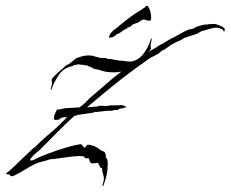

<svg xmlns="http://www.w3.org/2000/svg" viewBox="-86 -530 790 658"><path d="M267 99Q270 88 270 82Q270 74 268 69Q266 64 265 58Q264 55 264 47L256 43L257 40Q255 41 253.5 35Q252 29 250 32Q250 30 251 28Q244 28 238 29.5Q232 31 226 29Q223 27 221 21Q219 15 217 11Q213 13 212 13Q207 13 203.5 9Q200 5 195 5Q182 4 161 6.5Q140 9 119.5 12Q99 15 85 16Q81 17 77.5 18.5Q74 20 70 21Q46 26 30 34Q14 42 -1.5 52Q-17 62 -40 73Q-41 73 -42 73.5Q-43 74 -45 74Q-51 74 -53 68H-56Q-61 68 -66 65Q-56 58 -36.5 39.5Q-17 21 2.5 2Q22 -17 30 -24H32L36 -28Q53 -45 70.5 -60.5Q88 -76 106 -91Q109 -94 121.5 -106Q134 -118 144 -129Q138 -128 132.5 -128Q127 -128 124 -125H123Q123 -127 120 -123.5Q117 -120 116 -120Q115 -120 109.5 -119.5Q104 -119 103 -119L99 -121Q99 -125 99 -128Q99 -131 100 -135L110 -156Q112 -154 112 -154Q114 -154 124.5 -156.5Q135 -159 136 -159L186 -162L193 -167Q204 -175 212.5 -184.5Q221 -194 231 -202L265 -231Q284 -248 298.5 -260Q313 -272 330 -285Q328 -284 324 -284L321 -283Q320 -283 315.5 -282.5Q311 -282 303 -282Q293 -282 281 -283.5Q269 -285 255 -290Q254 -291 244.5 -292.5Q235 -294 235 -295H234Q232 -295 231.5 -297Q231 -299 229 -300V-297L226 -299L227 -300H228L226 -301L225 -299Q225 -300 224.5 -300Q224 -300 224 -301Q220 -301 219 -303L218 -302Q217 -302 216.5 -303.5Q216 -305 215 -306Q213 -304 212 -304L213 -306V-307L212 -305H211L210 -307L209 -306H208L209 -308L208 -307Q207 -307 206.5 -306.5Q206 -306 205 -306Q204 -306 203.5 -306.5Q203 -307 201 -307V-309Q201 -310 200.5 -309Q200 -308 200 -308V-309L199 -307Q197 -308 194 -308Q192 -308 190 -308.5Q188 -309 186 -309Q185 -309 184.5 -309.5Q184 -310 183 -310Q182 -309 181.5 -309Q181 -309 181 -309Q179 -309 178 -310V-308H177Q176 -308 172.5 -308Q169 -308 169 -306H165Q163 -303 156.5 -302Q150 -301 148 -299Q127 -292 113 -269.5Q99 -247 94 -233Q90 -221 88 -221V-222Q88 -224 88.5 -227Q89 -230 90 -234Q92 -239 92 -242Q92 -245 92 -247Q92 -250 91.5 -252Q91 -254 91 -255Q91 -260 99 -268L112 -281Q113 -282 117 -285Q121 -288 121 -289Q125 -291 134.5 -300.5Q144 -310 148 -309L170 -326Q172 -330 188 -335Q204 -340 208 -339Q209 -340 212 -340H218Q219 -341 220.5 -340Q222 -339 223 -339Q223 -340 223.5 -340Q224 -340 224 -340Q225 -340 225.5 -339.5Q226 -339 226 -339Q227 -339 227 -339.5Q227 -340 228 -340Q229 -340 231 -338L232 -339Q235 -338 239 -336.5Q243 -335 247 -335Q247 -335 248.5 -334.5Q250 -334 250 -333Q250 -333 250 -333.5Q250 -334 251 -334Q253 -331 262 -331.5Q271 -332 280 -330Q284 -329 284 -328Q284 -327 285 -327Q287 -328 286 -328Q285 -328 286 -328H289Q294 -328 298 -327Q302 -326 306 -325H307Q310 -325 316.5 -323.5Q323 -322 324 -322H326Q334 -322 342 -320.5Q350 -319 358 -319Q367 -319 374 -322Q395 -329 409.5 -351Q424 -373 428 -387Q430 -394 431.5 -396.5Q433 -399 433 -399Q434 -399 434 -397Q434 -396 433.5 -393Q433 -390 432 -386Q431 -382 430.5 -378.5Q430 -375 430 -373Q430 -370 430.5 -368.5Q431 -367 431 -365Q431 -360 423 -352L421 -350Q427 -355 433.5 -358.5Q440 -362 447 -366Q453 -370 459 -374Q465 -378 471 -380Q475 -383 489.5 -391.5Q504 -400 508 -401L544 -421Q548 -423 551.5 -424.5Q555 -426 559 -428L577 -432L579 -433Q584 -438 599.5 -442Q615 -446 619 -446H626V-447H629Q634 -447 639 -447.5Q644 -448 648 -448Q652 -448 658 -446L666 -443Q687 -435 684 -426Q682 -420 681.5 -421Q681 -422 679 -426Q677 -429 674 -430.5Q671 -432 667 -433Q661 -435 656 -435Q648 -435 638.5 -432.5Q629 -430 619 -427Q615 -426 611.5 -425Q608 -424 604 -423L587 -413L585 -414Q582 -411 567 -407Q552 -403 551 -401Q548 -401 549 -402Q536 -393 527 -389.5Q518 -386 505 -379Q498 -375 486.5 -366.5Q475 -358 468 -356Q459 -346 445.5 -340Q432 -334 421 -326Q387 -302 357.5 -280Q328 -258 295 -231L273 -213Q259 -201 243.5 -188.5Q228 -176 212 -162L246 -165H250V-166Q251 -168 260 -167.5Q269 -167 278 -167Q287 -167 287 -168L292 -169H320Q329 -171 337 -169Q337 -169 337.5 -168Q338 -167 339 -167Q341 -168 345 -164.5Q349 -161 346 -161Q345 -161 345.5 -161.5Q346 -162 344 -162Q343 -162 340 -161Q337 -160 334 -159Q334 -159 333.5 -158.5Q333 -158 333 -157Q332 -157 332 -158Q332 -159 331 -159Q330 -159 326.5 -158Q323 -157 320 -156Q320 -156 319.5 -155Q319 -154 318 -153H305L300 -151Q300 -151 294 -150.5Q288 -150 279 -150L242 -146Q241 -146 241 -146.5Q241 -147 239 -147Q238 -146 236.5 -145Q235 -144 233 -144L179 -136Q176 -133 169 -133Q137 -104 108.5 -75Q80 -46 57 -23L50 -16Q46 -12 42 -9.5Q38 -7 35 -3H34Q17 14 17 18Q17 20 21 20Q26 20 34 16Q42 11 50 8Q58 5 65 2Q71 -1 77 -3Q83 -5 89 -7Q106 -14 133 -22Q160 -30 173 -33Q177 -33 184.5 -35Q192 -37 193 -35L203 -24Q205 -23 209 -29Q213 -35 216 -34Q224 -34 231 -31Q233 -30 236.5 -30Q240 -30 241 -26Q243 -27 249 -23Q255 -19 256 -17L271 -10Q273 -9 273.5 -6.5Q274 -4 276 -3L277 10V12Q281 10 282.5 21.5Q284 33 283 38L282 45L283 44V46Q283 47 282.5 49.5Q282 52 282 54Q281 66 276 83Q275 87 274 90.5Q273 94 271 98Q269 108 266 108Q264 108 267 99ZM290 -400Q290 -400 289 -401Q288 -402 288 -404Q288 -407 292 -414Q297 -421 303.5 -426.5Q310 -432 317 -437Q337 -454 357 -469Q377 -484 399 -497Q402 -499 405 -501.5Q408 -504 412 -505Q412 -509 415 -510H417Q421 -510 423 -505Q425 -500 427 -498Q431 -486 431.5 -476.5Q432 -467 432 -467V-466Q432 -465 431 -462Q430 -459 428 -459H426Q420 -459 413.5 -461.5Q407 -464 401 -462Q397 -460 394.5 -458Q392 -456 389 -454Q385 -451 380 -450Q375 -449 370 -447Q365 -443 361.5 -439.5Q358 -436 351 -436Q350 -436 350 -432Q346 -433 336 -425.5Q326 -418 322 -416Q322 -415 321 -415Q316 -415 311 -410Q306 -405 301 -403Q299 -402 296.5 -402Q294 -402 292 -401Q292 -400 290 -400Z"/></svg>

Font: Cherish
Style: Regular
Weight: 400
Designer: Robert E. Leuschke
Foundry: Robert E. Leuschke
Version: Version 1.005